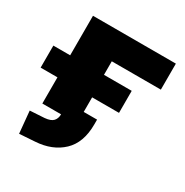

<svg xmlns="http://www.w3.org/2000/svg" viewBox="-161 -638 926 959"><g transform="rotate(30 302.5 -158.5)"><path d="M78 189 66 62 149 57Q184 54 197.5 39Q211 24 211 0H103V-151H6V-278H103V-506H581V-356H298V-278H458V-151H303V-67H380V-39Q380 66 321.5 121.5Q263 177 167 183Z"/></g></svg>

Font: Nunito Sans 7pt SemiExpanded Black
Style: Regular
Weight: 900
Width: 6
Designer: Vernon Adams
Foundry: Vernon Adams
Version: Version 3.101;gftools[0.9.27]